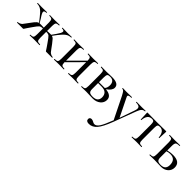

<svg xmlns="http://www.w3.org/2000/svg" viewBox="162 -1348 2589 2589"><g transform="rotate(45 1456.0 -53.5)"><path d="M672 -12Q675 -12 675 -6Q675 0 672 0H562Q559 0 558.5 0Q558 0 556 -0.5Q554 -1 553 -2.5Q552 -4 550.5 -5.5Q549 -7 546.5 -11Q544 -15 541 -19.5Q538 -24 533 -32Q528 -40 522 -48.5Q516 -57 507.5 -69.5Q499 -82 489 -96Q443 -163 426 -177.5Q409 -192 370 -191V-81Q370 -37 381 -24.5Q392 -12 432 -12Q435 -12 435 -6Q435 0 432 0Q420 0 388 -1Q356 -2 338 -2Q321 -2 289.5 -1Q258 0 245 0Q243 0 243 -6Q243 -12 245 -12Q285 -12 296 -24.5Q307 -37 307 -81V-191Q269 -192 251.5 -177.5Q234 -163 188 -96Q178 -82 169.5 -69.5Q161 -57 155 -48.5Q149 -40 144 -32Q139 -24 136 -19.5Q133 -15 130.5 -11Q128 -7 126 -5.5Q124 -4 123.5 -2.5Q123 -1 121 -0.5Q119 0 118 0Q117 0 114 0H5Q2 0 2 -6Q2 -12 5 -12Q26 -13 43 -22Q60 -31 67.5 -39Q75 -47 95 -75.5Q115 -104 125 -116Q153 -154 163.5 -167Q174 -180 187.5 -192Q201 -204 216 -208L170 -267Q126 -325 92 -349.5Q58 -374 15 -374Q12 -374 12 -380Q12 -386 15 -386Q24 -386 48 -385Q72 -384 92 -384Q122 -384 150 -385Q178 -386 191 -386Q193 -386 193 -380Q193 -374 191 -374Q149 -374 148.5 -351.5Q148 -329 190 -269L226 -209Q241 -211 307 -208V-304Q307 -347 296 -360.5Q285 -374 246 -374Q243 -374 243 -380Q243 -386 246 -386Q258 -386 289 -385Q320 -384 338 -384Q356 -384 388 -385Q420 -386 432 -386Q434 -386 434 -380Q434 -374 432 -374Q393 -374 381.5 -361Q370 -348 370 -304V-208Q431 -212 445 -210L487 -269Q509 -300 519 -319.5Q529 -339 529 -351.5Q529 -364 518.5 -369Q508 -374 487 -374Q484 -374 484 -380Q484 -386 487 -386Q500 -386 528 -385Q556 -384 585 -384Q606 -384 630.5 -385Q655 -386 663 -386Q665 -386 665 -380Q665 -374 663 -374Q620 -374 586 -349.5Q552 -325 507 -267L462 -207Q481 -203 496 -187.5Q511 -172 542 -131Q549 -121 553 -116Q563 -103 583 -75Q603 -47 610.5 -39Q618 -31 634.5 -22Q651 -13 672 -12Z M1165 -12Q1167 -12 1167 -6Q1167 0 1165 0Q1153 0 1121.5 -1Q1090 -2 1073 -2Q1054 -2 1021.5 -1Q989 0 978 0Q975 0 975 -6Q975 -12 978 -12Q1017 -12 1028.5 -25Q1040 -38 1040 -81V-283L834 -76Q835 -36 846.5 -24Q858 -12 896 -12Q898 -12 898 -6Q898 0 896 0Q884 0 852.5 -1Q821 -2 804 -2Q785 -2 753 -1Q721 0 709 0Q706 0 706 -6Q706 -12 709 -12Q749 -12 760 -24.5Q771 -37 771 -81V-305Q771 -349 760 -361.5Q749 -374 710 -374Q707 -374 707 -380Q707 -386 710 -386Q722 -386 753.5 -385Q785 -384 804 -384Q821 -384 853 -385Q885 -386 896 -386Q898 -386 898 -380Q898 -374 896 -374Q857 -374 845.5 -360.5Q834 -347 834 -303V-105L1040 -311Q1039 -351 1028 -362.5Q1017 -374 979 -374Q976 -374 976 -380Q976 -386 979 -386Q991 -386 1022.5 -385Q1054 -384 1073 -384Q1091 -384 1122 -385Q1153 -386 1165 -386Q1167 -386 1167 -380Q1167 -374 1165 -374Q1126 -374 1114.5 -360.5Q1103 -347 1103 -303V-81Q1103 -37 1114 -24.5Q1125 -12 1165 -12Z M1487 -213Q1600 -202 1600 -122Q1600 -68 1557 -33Q1514 2 1448 2Q1433 2 1387.5 0Q1342 -2 1323 -2Q1304 -2 1272 -1Q1240 0 1228 0Q1225 0 1225 -6Q1225 -12 1228 -12Q1268 -12 1279 -24.5Q1290 -37 1290 -81V-305Q1290 -349 1279 -361.5Q1268 -374 1229 -374Q1226 -374 1226 -380Q1226 -386 1229 -386Q1241 -386 1272.5 -385.5Q1304 -385 1323 -385Q1339 -385 1376.5 -386.5Q1414 -388 1433 -388Q1558 -388 1558 -312Q1558 -262 1487 -213ZM1408 -373Q1374 -373 1363.5 -360Q1353 -347 1353 -303V-214H1454H1464Q1488 -243 1488 -288Q1488 -373 1408 -373ZM1430 -15Q1528 -15 1528 -100Q1528 -145 1501.5 -171Q1475 -197 1419 -197H1353V-81Q1353 -45 1369 -30Q1385 -15 1430 -15Z M2069 -386Q2072 -386 2072 -380Q2072 -374 2069 -374Q2042 -374 2023 -354.5Q2004 -335 1988 -292L1868 28Q1814 170 1766 225.5Q1718 281 1653 281Q1600 281 1600 240Q1600 224 1610 215.5Q1620 207 1635 207Q1654 207 1674 219Q1694 231 1709 231Q1745 231 1776 184Q1807 137 1856 9L1702 -303Q1679 -347 1667 -360.5Q1655 -374 1636 -374Q1634 -374 1634 -380Q1634 -386 1636 -386Q1647 -386 1671 -385Q1695 -384 1706 -384Q1731 -384 1765 -385Q1799 -386 1811 -386Q1813 -386 1813 -380Q1813 -374 1811 -374Q1775 -374 1761.5 -365.5Q1748 -357 1759 -335L1889 -70L1965 -289Q1981 -335 1965.5 -354.5Q1950 -374 1899 -374Q1897 -374 1897 -380Q1897 -386 1899 -386Q1913 -386 1944 -385Q1975 -384 2000 -384Q2015 -384 2035.5 -385Q2056 -386 2069 -386Z M2190 0Q2187 0 2187 -6Q2187 -12 2190 -12Q2230 -12 2241.5 -24.5Q2253 -37 2253 -81V-303Q2253 -343 2244.5 -356.5Q2236 -370 2208 -370Q2127 -370 2118 -256Q2118 -254 2112.5 -254Q2107 -254 2107 -256Q2107 -270 2104.5 -314.5Q2102 -359 2102 -378Q2102 -384 2103 -385.5Q2104 -387 2110 -387Q2114 -387 2171.5 -386Q2229 -385 2282 -385Q2336 -385 2394.5 -386Q2453 -387 2458 -387Q2464 -387 2465 -385.5Q2466 -384 2466 -378Q2466 -359 2463.5 -314.5Q2461 -270 2461 -256Q2461 -254 2455.5 -254Q2450 -254 2450 -256Q2441 -370 2360 -370Q2332 -370 2323.5 -356.5Q2315 -343 2315 -303V-81Q2315 -37 2326 -24.5Q2337 -12 2377 -12Q2379 -12 2379 -6Q2379 0 2377 0Q2365 0 2333.5 -1Q2302 -2 2285 -2Q2267 -2 2235 -1Q2203 0 2190 0Z M2754 -227Q2890 -227 2890 -123Q2890 -68 2850.5 -33Q2811 2 2750 2Q2735 2 2689.5 0Q2644 -2 2625 -2Q2606 -2 2574 -1Q2542 0 2530 0Q2527 0 2527 -6Q2527 -12 2530 -12Q2570 -12 2581 -24.5Q2592 -37 2592 -81V-305Q2592 -349 2581 -361.5Q2570 -374 2531 -374Q2528 -374 2528 -380Q2528 -386 2531 -386Q2543 -386 2574.5 -385Q2606 -384 2625 -384Q2645 -384 2680 -385Q2715 -386 2728 -386Q2731 -386 2731 -380Q2731 -374 2728 -374Q2682 -374 2668.5 -360.5Q2655 -347 2655 -303V-214Q2699 -227 2754 -227ZM2731 -13Q2820 -13 2820 -101Q2820 -209 2719 -209Q2682 -209 2655 -198V-81Q2655 -44 2670.5 -28.5Q2686 -13 2731 -13Z"/></g></svg>

Font: Cormorant Garamond Book
Style: Regular
Weight: 500
Designer: Christian Thalmann (Catharsis Fonts)
Version: Version 1.000;PS 002.000;hotconv 1.0.88;makeotf.lib2.5.64775